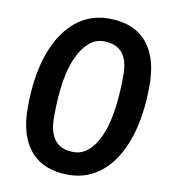

<svg xmlns="http://www.w3.org/2000/svg" viewBox="-82 -785 763 865"><g transform="rotate(10 300.0 -352.5)"><path d="M288 10Q175 10 115.5 -58.5Q56 -127 56 -256Q56 -398 91.5 -500.5Q127 -603 192.5 -659Q258 -715 347 -715Q423 -715 474.5 -684.5Q526 -654 552.5 -595Q579 -536 579 -451Q579 -309 543.5 -205.5Q508 -102 442.5 -46Q377 10 288 10ZM294 -95Q365 -95 409.5 -189Q454 -283 455 -470Q456 -541 428 -575.5Q400 -610 341 -610Q271 -610 225.5 -516Q180 -422 180 -236Q180 -165 208 -130Q236 -95 294 -95Z"/></g></svg>

Font: Nunito Sans 12pt
Style: Bold Italic
Weight: 700
Italic angle: -9°
Designer: Vernon Adams
Foundry: Vernon Adams
Version: Version 3.101;gftools[0.9.27]